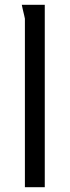

<svg xmlns="http://www.w3.org/2000/svg" viewBox="-20 -782 291 802"><path d="M167 0H84V-704Q84 -705 81 -718Q78 -731 74.5 -745.5Q71 -760 71 -762H167Z"/></svg>

Font: Rosario
Style: Regular
Weight: 400
Designer: Hector Gatti
Foundry: Omnibus-Type
Version: Version 1.004